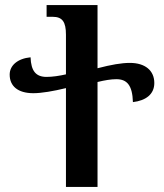

<svg xmlns="http://www.w3.org/2000/svg" viewBox="-20 -734 644 754"><path d="M239 0H363V-412C392 -419 416 -423 437 -423C478 -423 500 -400 502 -333C553 -339 586 -364 586 -408C586 -457 550 -487 490 -487C457 -487 417 -480 363 -466V-714H163V-668H187C225 -668 239 -648 239 -598V-442C213 -436 185 -432 163 -432C121 -432 102 -455 100 -509C49 -504 18 -477 18 -441C18 -396 50 -368 111 -368C143 -368 190 -376 239 -388Z"/></svg>

Font: Noto Serif Georgian SemiCondensed Semi
Style: Regular
Weight: 600
Width: 4
Designer: Monotype Design Team
Foundry: Monotype Imaging Inc.
Version: Version 1.901